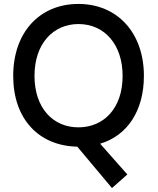

<svg xmlns="http://www.w3.org/2000/svg" viewBox="-20 -732 799 974"><path d="M372 12 548 222 626 153 488 -3C626 -44 710 -170 710 -347C710 -567 574 -712 378 -712C179 -712 47 -566 47 -347C47 -129 176 8 372 12ZM378 -610C512 -610 602 -504 602 -347C602 -181 505 -86 378 -86C248 -86 155 -185 155 -347C155 -513 252 -610 378 -610Z"/></svg>

Font: Mint Spirit
Style: Bold
Weight: 700
Designer: HARENDAL Hirwen
Foundry: Arkandis Digital Foundry.
Version: Version 1.004;FFEdit